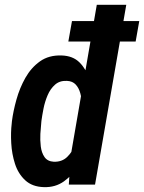

<svg xmlns="http://www.w3.org/2000/svg" viewBox="-20 -770 601 801"><path d="M274.9 -120.1 383.8 -750H506.8L376.5 0H267.1ZM28.8 -253.9 29.8 -264.6Q35.2 -306.6 48.6 -354.7Q62 -402.8 85.9 -445.3Q109.9 -487.8 147 -514.2Q184.1 -540.5 237.3 -538.6Q284.2 -537.1 311.8 -509.5Q339.4 -481.9 352.5 -440.4Q365.7 -398.9 368.7 -354.5Q371.6 -310.1 369.1 -274.9L366.7 -251Q360.4 -211.9 345.7 -166.3Q331.1 -120.6 306.9 -79.8Q282.7 -39.1 246.8 -13.4Q210.9 12.2 163.1 10.7Q114.3 9.3 85 -18.1Q55.7 -45.4 42.5 -86.7Q29.3 -127.9 26.9 -172.6Q24.4 -217.3 28.8 -253.9ZM152.8 -265.6 151.9 -254.9Q149.9 -237.8 148.4 -211.7Q147 -185.5 150.1 -159.2Q153.3 -132.8 165.8 -114.7Q178.2 -96.7 204.6 -95.2Q238.8 -94.2 260.5 -115.5Q282.2 -136.7 294.4 -167.5Q306.6 -198.2 311.5 -225.1L320.8 -297.9Q322.3 -314.9 321.5 -337.4Q320.8 -359.9 314.9 -381.3Q309.1 -402.8 295.9 -417.2Q282.7 -431.6 259.3 -432.6Q229 -434.1 209.5 -416.7Q189.9 -399.4 178.5 -372.3Q167 -345.2 161.4 -316.4Q155.8 -287.6 152.8 -265.6ZM561 -682.1 545.9 -596.7H265.1L280.3 -682.1Z"/></svg>

Font: Roboto Condensed SemiBold
Style: Italic
Weight: 600
Italic angle: -12°
Designer: Christian Robertson
Foundry: Google
Version: Version 3.008; 2023